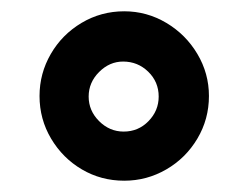

<svg xmlns="http://www.w3.org/2000/svg" viewBox="-20 -720 440 340"><path d="M50 -550Q50 -590 70 -624.5Q90 -659 124.5 -679.5Q159 -700 200 -700Q240 -700 274.5 -679.5Q309 -659 329.5 -624.5Q350 -590 350 -550Q350 -509 329.5 -474.5Q309 -440 274.5 -420Q240 -400 200 -400Q159 -400 125 -420Q91 -440 70.5 -474.5Q50 -509 50 -550ZM261 -549Q261 -575 242.5 -593Q224 -611 198 -611Q174 -611 155.5 -592.5Q137 -574 137 -549Q137 -524 155.5 -505.5Q174 -487 199 -487Q225 -487 243 -505.5Q261 -524 261 -549Z"/></svg>

Font: Archivo Black
Style: Regular
Weight: 400
Designer: Hector Gatti
Foundry: Omnibus-Type
Version: Version 1.101; ttfautohint (v1.8)